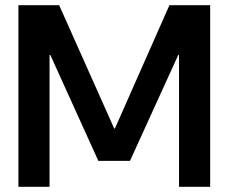

<svg xmlns="http://www.w3.org/2000/svg" viewBox="-20 -720 881 740"><path d="M51 0V-700H208L420 -225H423L633 -700H790V0H670V-508H667L481 -100H359L174 -508H171V0Z"/></svg>

Font: DM Sans 9pt 36pt SemiBold
Style: Regular
Weight: 600
Version: Version 4.004;gftools[0.9.30]